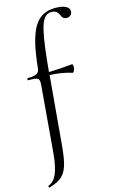

<svg xmlns="http://www.w3.org/2000/svg" viewBox="-166 -784 686 1117"><g transform="rotate(-15 176.5 -225.5)"><path d="M289 -726C174 -726 124 -643 101 -418C99 -384 83 -373 29 -373C24 -373 23 -360 28 -360C92 -360 98 -356 93 -306L60 84C50 202 25 247 -17 264C-21 265 -17 276 -13 275C80 246 105 212 119 64L156 -357C202 -356 243 -349 290 -335C293 -333 301 -346 304 -359C305 -371 303 -385 298 -384C246 -379 203 -376 157 -375L163 -439C185 -649 205 -709 262 -709C277 -709 293 -704 305 -681C311 -666 318 -652 339 -652C359 -652 372 -667 372 -682C374 -709 344 -726 289 -726Z"/></g></svg>

Font: Cormorant Garamond
Style: Regular
Weight: 400
Designer: Christian Thalmann (Catharsis Fonts)
Foundry: Catharsis Fonts
Version: Version 4.002;Glyphs 3.4 (3410)